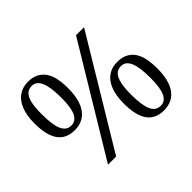

<svg xmlns="http://www.w3.org/2000/svg" viewBox="-156 -910 1201 1201"><g transform="rotate(-45 445.0 -309.5)"><path d="M200 -252Q125 -252 88 -304Q51 -356 51 -460Q51 -532 71 -580Q91 -628 125.5 -651Q160 -674 205 -674Q248 -674 276.5 -659Q305 -644 323 -617Q341 -590 348.5 -552Q356 -514 356 -469Q356 -362 315.5 -307Q275 -252 200 -252ZM124 -468Q124 -374 143.5 -331Q163 -288 205 -288Q245 -288 264.5 -328Q284 -368 284 -456Q284 -549 264.5 -594Q245 -639 205 -639Q174 -639 156 -618.5Q138 -598 131 -560.5Q124 -523 124 -468ZM696 -667 266 47H194L625 -667ZM682 55Q607 55 570.5 3Q534 -49 534 -153Q534 -225 553.5 -273Q573 -321 607.5 -344Q642 -367 688 -367Q730 -367 759 -352Q788 -337 805.5 -310Q823 -283 830.5 -245Q838 -207 838 -162Q838 -55 798 0Q758 55 682 55ZM606 -161Q606 -66 625.5 -23Q645 20 688 20Q728 20 747 -20.5Q766 -61 766 -148Q766 -242 747 -287Q728 -332 687 -332Q656 -332 638.5 -311.5Q621 -291 613.5 -253.5Q606 -216 606 -161Z"/></g></svg>

Font: Myanglish
Style: Regular
Weight: 400
Designer: KyawKyaw ( MaYenGone)
Foundry: TattooFont3D
Version: Version 1.003 December 13, 2014